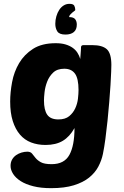

<svg xmlns="http://www.w3.org/2000/svg" viewBox="-20 -785 647 1000"><path d="M340 -696Q363 -696 371.5 -685Q380 -674 380 -657Q380 -631 364.5 -618Q349 -605 321 -605Q289 -605 278.5 -621.5Q268 -638 268 -661Q268 -681 273.5 -700Q279 -719 288.5 -733.5Q298 -748 311.5 -756.5Q325 -765 342 -765Q362 -765 367 -755Q372 -745 372 -733Q372 -731 367 -727.5Q362 -724 356 -719Q350 -714 345 -708Q340 -702 340 -696ZM368 -118Q343 -73 307 -51.5Q271 -30 217 -30Q176 -30 142 -43Q108 -56 84 -84Q60 -112 46.5 -154.5Q33 -197 33 -256Q33 -304 43 -357.5Q53 -411 79.5 -456Q106 -501 152 -530.5Q198 -560 270 -560Q300 -560 321.5 -553.5Q343 -547 358.5 -536Q374 -525 383.5 -510Q393 -495 398 -478Q398 -477 398.5 -485.5Q399 -494 400 -505Q401 -516 401.5 -526.5Q402 -537 402 -540Q403 -550 415 -550H461Q513 -550 536.5 -528.5Q560 -507 560 -447Q560 -439 559 -410.5Q558 -382 555.5 -342Q553 -302 549 -253.5Q545 -205 540 -156Q535 -107 529 -62Q523 -17 516 17Q509 51 492 83Q475 115 444 140Q413 165 364.5 180Q316 195 246 195Q193 195 153.5 185Q114 175 88 158.5Q62 142 48.5 121Q35 100 35 79Q35 60 43 46Q51 32 64 23Q77 14 92.5 9.5Q108 5 122 5Q139 5 147 15Q155 25 165 37.5Q175 50 193 60Q211 70 249 70Q315 70 341.5 21.5Q368 -27 368 -118ZM284 -163Q320 -163 340.5 -180Q361 -197 372 -221Q383 -245 386 -271Q389 -297 389 -316Q389 -376 370.5 -401.5Q352 -427 315 -427Q278 -427 257 -407Q236 -387 225.5 -359.5Q215 -332 212 -304.5Q209 -277 209 -262Q209 -212 226 -187.5Q243 -163 284 -163Z"/></svg>

Font: Poetsen One
Style: Regular
Weight: 400
Designer: Pablo Impallari, Rodrigo Fuenzalida
Foundry: Pablo Impallari, Rodrigo Fuenzalida
Version: Version 1.001; ttfautohint (v0.93) -l 8 -r 50 -G 200 -x 14 -